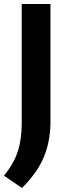

<svg xmlns="http://www.w3.org/2000/svg" viewBox="-22 -760 356 955"><path d="M-2.5 113.5Q45 57 65.5 -4.2Q86 -65.5 86 -147.5V-740H229V-143.5Q226.5 -50 194.5 25Q162.5 100 87.5 175Z"/></svg>

Font: Encode Sans Expanded SemiBold
Style: Regular
Weight: 600
Width: 7
Designer: Multiple Designers
Foundry: Impallari Type
Version: Version 2.000